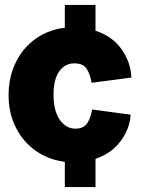

<svg xmlns="http://www.w3.org/2000/svg" viewBox="-20 -762 608 782"><path d="M355 -316 512 -295Q509 -238 471.5 -187.5Q434 -137 369 -115V0H244V-103Q178 -111 126 -147.5Q74 -184 44.5 -242.5Q15 -301 15 -374Q15 -448 44 -507.5Q73 -567 125 -604Q177 -641 244 -649V-742H369V-637Q437 -615 475 -561.5Q513 -508 515 -446L353 -425Q347 -461 332.5 -482.5Q318 -504 283 -504Q244 -504 221 -471Q198 -438 198 -376Q198 -312 223 -275Q248 -238 287 -238Q321 -238 335.5 -260.5Q350 -283 355 -316Z"/></svg>

Font: Morrison Black
Style: Regular
Weight: 900
Designer: Pablo Impallari, Rodrigo Fuenzalida (Modified by Dan O. Williams)
Version: Version 0.03;June 6, 2019;FontCreator 11.5.0.2425 64-bit; tt